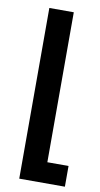

<svg xmlns="http://www.w3.org/2000/svg" viewBox="-85 -537 425 812"><g transform="rotate(10 127.5 -130.5)"><path d="M59 -497H164V147H255V236H59Z"/></g></svg>

Font: Noto Sans Armenian Medium Cond
Style: Regular
Weight: 500
Width: 3
Designer: Monotype Design team
Foundry: Monotype Imaging Inc.
Version: Version 1.000